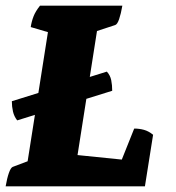

<svg xmlns="http://www.w3.org/2000/svg" viewBox="-21 -661 623 681"><path d="M-1 0Q4 -29 10.5 -47.5Q17 -66 24 -69L77 -89L149 -547L88 -565Q91 -585 98 -603Q105 -621 121 -641H413Q408 -612 401.5 -593Q395 -574 387 -572L323 -551L254 -111L411 -95L455 -205Q473 -205 489.5 -200.5Q506 -196 522 -183L493 0ZM21 -302 358 -407Q370 -394 373.5 -376.5Q377 -359 377 -339L40 -234Q29 -248 25 -265.5Q21 -283 21 -302Z"/></svg>

Font: Petrona Black
Style: Italic
Weight: 900
Italic angle: -9°
Designer: Ringo R. Seeber
Foundry: Ringo R. Seeber
Version: Version 2.001; ttfautohint (v1.8.3)